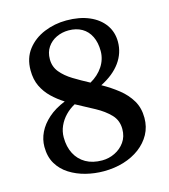

<svg xmlns="http://www.w3.org/2000/svg" viewBox="-113 -842 831 942"><g transform="rotate(-15 302.5 -371.0)"><path d="M298.5 10Q252 10 207.5 -1.2Q163 -12.5 126.5 -35.5Q90 -58.5 68.5 -94.5Q47 -130.5 47 -181Q47 -218.5 64 -253.8Q81 -289 115 -319.2Q149 -349.5 201 -370.5Q167 -392 139.5 -418.5Q112 -445 95.2 -479.8Q78.5 -514.5 78.5 -561Q78.5 -623 111.5 -665.8Q144.5 -708.5 197.8 -730.5Q251 -752.5 311 -752.5Q377.5 -752.5 426.5 -731.5Q475.5 -710.5 502.2 -673Q529 -635.5 529 -586Q529 -529 494.8 -481.5Q460.5 -434 395 -401Q439 -376.5 476 -347.2Q513 -318 535.5 -280.2Q558 -242.5 558 -192Q558 -146 537.8 -109Q517.5 -72 482 -45.2Q446.5 -18.5 399.5 -4.2Q352.5 10 298.5 10ZM304.5 -43.5Q338.5 -43.5 369.2 -58.5Q400 -73.5 419.5 -101Q439 -128.5 439 -167Q439 -211 410.5 -240.8Q382 -270.5 337.8 -294.5Q293.5 -318.5 244.5 -344.5Q217.5 -330 196.2 -308Q175 -286 162.8 -258.8Q150.5 -231.5 150.5 -201Q150.5 -153.5 169 -118Q187.5 -82.5 221.8 -63Q256 -43.5 304.5 -43.5ZM347 -427Q388 -450 411.8 -486Q435.5 -522 435.5 -564Q435.5 -607 420.2 -638.2Q405 -669.5 376.5 -686Q348 -702.5 309 -702.5Q275.5 -702.5 247 -689Q218.5 -675.5 201.2 -650Q184 -624.5 184 -589Q184 -551 207 -523Q230 -495 267.2 -472.2Q304.5 -449.5 347 -427Z"/></g></svg>

Font: Merriweather 24pt SemiBold
Style: Regular
Weight: 600
Designer: Eben Sorkin
Foundry: Eben Sorkin
Version: Version 2.100